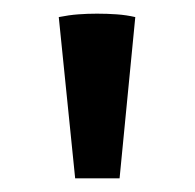

<svg xmlns="http://www.w3.org/2000/svg" viewBox="-20 -703 285 281"><path d="M90 -442 66 -678Q81 -681 94.5 -682Q108 -683 122 -683Q137 -683 151 -682Q165 -681 178 -678L155 -442Z"/></svg>

Font: Piazzolla Thin
Style: Bold
Weight: 700
Version: Version 2.005